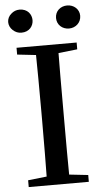

<svg xmlns="http://www.w3.org/2000/svg" viewBox="-62 -974 536 1012"><g transform="rotate(-5 206.5 -468.0)"><path d="M366 0V-36L266 -47C265 -112 265 -211 265 -343V-394C265 -527 265 -625 266 -690L366 -701V-737H48V-701L147 -690C148 -625 149 -526 149 -394V-343C149 -210 148 -112 147 -47L48 -36V0ZM81 -814C166 -814 166 -936 81 -936C64 -936 49 -930 37 -919C9 -896 9 -856 36 -832C49 -820 64 -814 81 -814ZM333 -814C368 -814 397 -840 397 -876C397 -911 368 -936 333 -936C297 -936 269 -911 269 -875C269 -839 297 -814 333 -814Z"/></g></svg>

Font: AllPunType SemiBold
Style: Regular
Weight: 600
Version: 1.0